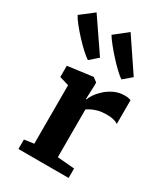

<svg xmlns="http://www.w3.org/2000/svg" viewBox="-270 -992 955 1090"><g transform="rotate(30 207.5 -447.0)"><path d="M35 0V-62L98 -71V-454.5L36.5 -473V-546.5L198 -568H201L228.5 -547.5V-524.5L225 -437H228.5Q233 -451.5 247.5 -472.8Q262 -494 285.5 -515.2Q309 -536.5 340 -550.8Q371 -565 407.5 -565Q421.5 -565 431.5 -563Q441.5 -561 447.5 -558.5V-402.5Q436.5 -410.5 418.2 -415.2Q400 -420 369 -420Q340 -420 317.2 -414Q294.5 -408 278.2 -399.8Q262 -391.5 252 -384.5V-71.5L364 -62V0ZM123.5 -634.5Q107 -645 80.8 -669Q54.5 -693 27 -722.8Q-0.5 -752.5 -22.8 -780.5Q-45 -808.5 -54.5 -827L31.5 -893.5L177 -680.5L124.5 -634.5ZM343.5 -634.5Q327.5 -645 302.8 -668.2Q278 -691.5 251.5 -720.8Q225 -750 202.5 -778Q180 -806 168.5 -825.5L254.5 -893.5L398 -680.5L344 -634.5Z"/></g></svg>

Font: Merriweather 20pt ExtraBold
Style: Regular
Weight: 800
Version: Version 2.100